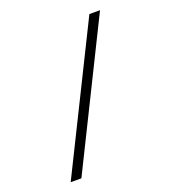

<svg xmlns="http://www.w3.org/2000/svg" viewBox="-147 -837 934 1044"><g transform="rotate(-20 320.0 -315.0)"><path d="M490.2 -727.1H551.8L144 97.2H82Z"/></g></svg>

Font: Linux Libertine Mono
Style: Mono
Weight: 400
Designer: Philipp H. Poll
Foundry: Philipp H. Poll
Version: Version 5.1.7 ; ttfautohint (v0.9)